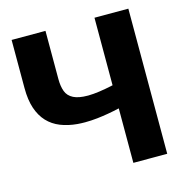

<svg xmlns="http://www.w3.org/2000/svg" viewBox="-107 -829 904 931"><g transform="rotate(-15 345.0 -364.0)"><path d="M619 -728.5V0H449V-273.5Q390 -260 336 -254Q304 -250.5 274 -250.5Q255 -250.5 236 -252Q190 -256 152.2 -271Q114.5 -286 88 -314.2Q61.5 -342.5 47.2 -385Q33 -427.5 33 -486.5V-728.5H203V-486Q203 -450.5 212.5 -424.5Q222 -398.5 249 -385Q275 -372 320.5 -372Q322 -372 324 -372Q372 -372.5 449 -389.5V-728.5Z"/></g></svg>

Font: Lato
Style: Regular
Weight: 900
Designer: Lukasz Dziedzic with Adam Twardoch and Botio Nikoltchev
Foundry: tyPoland Lukasz Dziedzic
Version: Version 2.010; 2014-09-01; http://www.latofonts.com/; ttfaut